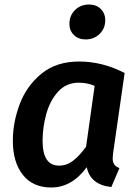

<svg xmlns="http://www.w3.org/2000/svg" viewBox="-20 -817 611 852"><path d="M533 -493 482 -138Q480 -120 480 -115Q480 -98 486.5 -88Q493 -78 510 -71L474 13Q381 3 365 -75Q299 15 207 15Q126 15 81.5 -41Q37 -97 37 -192Q37 -274 67.5 -355Q98 -436 164 -490Q230 -544 331 -544Q435 -544 533 -493ZM169 -192Q169 -82 242 -82Q276 -82 304 -103.5Q332 -125 362 -166L400 -436Q368 -450 329 -450Q274 -450 238 -410.5Q202 -371 185.5 -311.5Q169 -252 169 -192ZM288 -711Q288 -748 313 -772.5Q338 -797 375 -797Q407 -797 427 -777.5Q447 -758 447 -727Q447 -691 422 -666.5Q397 -642 360 -642Q328 -642 308 -661.5Q288 -681 288 -711Z"/></svg>

Font: FiraGO Medium
Style: Italic
Weight: 500
Italic angle: -8°
Designer: bBox Type GmbH
Foundry: bBox Type GmbH
Version: Version 1.001